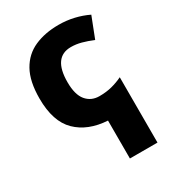

<svg xmlns="http://www.w3.org/2000/svg" viewBox="-191 -666 916 1013"><g transform="rotate(-30 266.5 -159.5)"><path d="M325 -559Q373 -559 418 -548.5Q463 -538 502 -519L453 -393Q417 -408 385.5 -416.5Q354 -425 323 -425Q215 -425 215 -273Q215 -197 245 -161Q275 -125 325 -125Q367 -125 401.5 -134Q436 -143 467 -158V240H299V9Q181 2 112.5 -65Q44 -132 44 -272Q44 -377 79.5 -440Q115 -503 178.5 -531Q242 -559 325 -559Z"/></g></svg>

Font: Noto Sans ExtraBold
Style: Regular
Weight: 800
Designer: Monotype Design Team
Foundry: Monotype Imaging Inc.
Version: Version 2.007